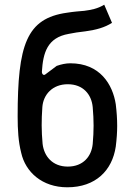

<svg xmlns="http://www.w3.org/2000/svg" viewBox="-20 -784 572 816"><path d="M266 12C387 12 457 -60 472 -161C476 -193 478 -221 478 -249C478 -279 476 -308 472 -341C459 -425 405 -515 279 -515C260 -515 241 -511 221 -504L173 -468C166 -462 158 -468 158 -479C163 -560 181 -624 272 -640C296 -645 311 -647 344 -651C388 -657 425 -667 456 -687L423 -764C395 -747 368 -742 338 -738C316 -736 297 -735 265 -730C92 -706 55 -593 55 -289C55 -232 58 -182 70 -135C88 -53 159 12 266 12ZM268 -76C203 -76 167 -120 161 -173C156 -229 156 -272 160 -329C164 -382 203 -426 268 -426C334 -426 369 -382 374 -329C379 -271 379 -229 374 -172C369 -120 334 -76 268 -76Z"/></svg>

Font: Finlandica Medium
Style: Regular
Weight: 500
Designer: Niklas Ekholm, Juho Hiilivirta, Jaakko Suomalainen
Foundry: Helsinki Type Studio
Version: Version 2.000;Glyphs 3.2 (3202)